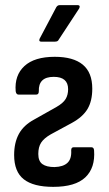

<svg xmlns="http://www.w3.org/2000/svg" viewBox="-20 -719 423 747"><path d="M187 8Q110 8 72.5 -21.5Q35 -51 35 -116Q35 -164 53.5 -198Q72 -232 113 -254L200 -303Q226 -318 235.5 -334Q245 -350 245 -372Q245 -420 189 -420Q159 -420 144.5 -406Q130 -392 131 -364Q131 -351 121 -351H52Q43 -351 41 -364Q36 -426 75 -462Q114 -498 193 -498Q265 -498 302 -467.5Q339 -437 339 -374Q339 -326 320.5 -295Q302 -264 260 -241L177 -196Q151 -181 140 -164Q129 -147 129 -120Q129 -92 145 -80.5Q161 -69 192 -69Q226 -70 242.5 -85.5Q259 -101 257 -134Q257 -146 266 -146H336Q345 -146 346 -134Q351 -66 312 -29Q273 8 187 8ZM140 -557Q130 -557 134 -568L199 -691Q204 -699 212 -699H283Q288 -699 289.5 -695.5Q291 -692 288 -686L208 -564Q205 -557 194 -557Z"/></svg>

Font: Sofia Sans Condensed SemiBold
Style: Regular
Weight: 600
Designer: Botio Nikoltchev, Ani Petrova
Foundry: lettersoup
Version: Version 4.101